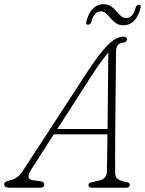

<svg xmlns="http://www.w3.org/2000/svg" viewBox="-48 -876 678 896"><path d="M96.5 -83Q84 -63.5 85.5 -50.8Q87 -38 103 -35.5L141.5 -30Q158.5 -28 158.5 -14Q158.5 0 138.5 0H-3.5Q-28.5 0 -28.5 -16Q-28.5 -29.5 -3.5 -34Q13.5 -37 29 -47Q44.5 -57 57.5 -77L356.5 -536Q412 -621.5 452.5 -663.2Q493 -705 527.5 -705Q544.5 -705 544.5 -693Q544.5 -678.5 526.5 -677Q493.5 -674 493.5 -636Q493 -594 492.5 -535.5Q492 -477 491.2 -411.5Q490.5 -346 490 -281.2Q489.5 -216.5 489.2 -161Q489 -105.5 489.5 -68Q489.5 -48 504 -39Q518.5 -30 542.5 -26Q557.5 -24.5 557.5 -13Q557.5 0 539.5 0H378.5Q373.5 0 369 -3Q364.5 -6 364.5 -12Q364.5 -21.5 377.5 -25L416.5 -34Q449 -41 450.5 -73Q451.5 -104 452.2 -149.8Q453 -195.5 453.5 -249H203ZM375.5 -517 219.5 -274H454Q454.5 -336 455.2 -401Q456 -466 456.5 -525.8Q457 -585.5 457.5 -631Q444 -615.5 422.8 -586.5Q401.5 -557.5 375.5 -517ZM528.5 -758Q507.5 -758 493.2 -767.8Q479 -777.5 468.2 -790.5Q457.5 -803.5 446.8 -813.2Q436 -823 422.5 -823Q391 -823 378.5 -775Q374 -760.5 362.5 -760.5Q351 -760.5 355 -775Q365.5 -816.5 386.2 -836.5Q407 -856.5 434.5 -856.5Q455.5 -856.5 469.8 -846.8Q484 -837 494.8 -824Q505.5 -811 516.2 -801.2Q527 -791.5 541 -791.5Q572.5 -791.5 584.5 -839Q588.5 -854 601 -854Q612 -854 608 -839Q597 -797.5 576.5 -777.8Q556 -758 528.5 -758Z"/></svg>

Font: Fraunces 9pt S100 Thin
Style: Italic
Weight: 100
Italic angle: -16°
Version: Version 1.000; ttfautohint (v1.8.3)